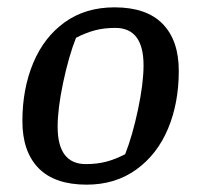

<svg xmlns="http://www.w3.org/2000/svg" viewBox="-20 -494 541 523"><path d="M41 -164Q41 -252 70.5 -322.5Q100 -393 156.5 -433.5Q213 -474 292 -474Q379 -474 423 -429Q467 -384 467 -301Q467 -213 437.5 -143Q408 -73 351 -32Q294 9 216 9Q129 9 85 -36Q41 -81 41 -164ZM321 -74Q341 -125 356 -196Q371 -267 371 -316Q371 -418 294 -418Q264 -418 239 -411.5Q214 -405 187 -391Q167 -340 152 -269Q137 -198 137 -149Q137 -47 214 -47Q244 -47 269 -53.5Q294 -60 321 -74Z"/></svg>

Font: Grenze
Style: Italic
Weight: 400
Italic angle: -10°
Designer: Renata Polastri
Foundry: Omnibus-Type
Version: Version 1.002; ttfautohint (v1.8)